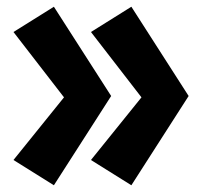

<svg xmlns="http://www.w3.org/2000/svg" viewBox="-20 -540 600 570"><path d="M170 -251 20 -65 140 10 310 -255 140 -520 20 -445ZM400 -251 250 -65 370 10 540 -255 370 -520 250 -445Z"/></svg>

Font: Jost Black
Style: Regular
Weight: 900
Version: Version 3.710